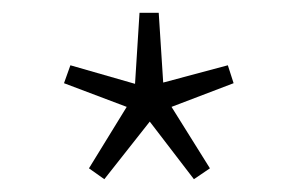

<svg xmlns="http://www.w3.org/2000/svg" viewBox="-20 -804 467 300"><path d="M119 -541 178 -637 80 -674 90 -702 191 -673 198 -784H228L235 -675L336 -702L345 -674L248 -637L308 -541L283 -524L214 -614L143 -524Z"/></svg>

Font: Noto Sans CJK TC Thin
Style: Regular
Weight: 250
Designer: Ryoko NISHIZUKA ???? (kana & ideographs); Paul D. Hunt (Latin, Greek & Cyrillic); Wenlong ZHANG ??? (bopomofo); Sandoll 
Foundry: Adobe Systems Incorporated
Version: Version 1.004 January 19, 2016